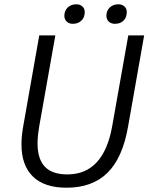

<svg xmlns="http://www.w3.org/2000/svg" viewBox="-20 -865 696 895"><path d="M80 -193Q80 -229 88 -275L163 -700H238L163 -277Q155 -229 155 -197Q155 -124 189 -88Q223 -52 294 -52Q463 -52 503 -277L578 -700H652L577 -275Q552 -130 481.5 -60Q411 10 290 10Q187 10 133.5 -42Q80 -94 80 -193ZM280 -791Q280 -815 295.5 -830Q311 -845 336 -845Q353 -845 364 -835Q375 -825 375 -809Q375 -784 359.5 -769Q344 -754 319 -754Q302 -754 291 -764.5Q280 -775 280 -791ZM476 -792Q476 -815 491.5 -830Q507 -845 532 -845Q549 -845 560 -835Q571 -825 571 -809Q571 -784 556 -769Q541 -754 516 -754Q498 -754 487 -764.5Q476 -775 476 -792Z"/></svg>

Font: Sarabun Light
Style: Italic
Weight: 300
Italic angle: -10°
Designer: Suppakit Chalermlarp | Katatrad Co.,Ltd.
Foundry: Cadson Demak Co.,Ltd.
Version: Version 1.000; ttfautohint (v1.6)